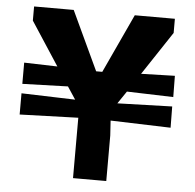

<svg xmlns="http://www.w3.org/2000/svg" viewBox="-51 -760 822 811"><g transform="rotate(5 360.0 -354.0)"><path d="M40 -248V-338L268 -331L233 -384L40 -378V-468L181 -464L61 -648V-708H229L346 -458H359H372L488 -708H658V-648L536 -464L679 -468L680 -378L483 -384L447 -331L679 -338L680 -248L425 -256L429 -193V0H288V-256Z"/></g></svg>

Font: Rowdies Light
Style: Regular
Weight: 300
Designer: Jaikishan Patel
Version: Version 1.000; ttfautohint (v1.8.3)